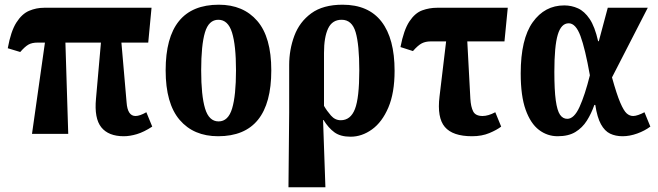

<svg xmlns="http://www.w3.org/2000/svg" viewBox="-20 -569 2795 816"><path d="M116 0 171 -388H140Q116 -388 101 -379.5Q86 -371 66 -348L13 -364Q26 -436 49.5 -473Q73 -510 103.5 -523Q134 -536 167 -536H624L610 -388H496L518 -134Q522 -76 556 -76Q574 -76 602 -92L627 -31Q592 -8 562 1Q532 10 506 10Q441 10 410.5 -28Q380 -66 388 -150L409 -388H258L270 0Z M907 10Q803 10 743.5 -59.5Q684 -129 684 -270Q684 -549 910 -549Q1014 -549 1073.5 -480Q1133 -411 1133 -270Q1133 10 907 10ZM909 -53Q950 -53 966.5 -108Q983 -163 983 -270Q983 -377 966 -431Q949 -485 908 -485Q867 -485 851 -431Q835 -377 835 -270Q835 -163 851.5 -108Q868 -53 909 -53Z M1206 227 1209 -90V-292Q1209 -358 1231 -417Q1253 -476 1303 -512.5Q1353 -549 1436 -549Q1546 -549 1601.5 -477Q1657 -405 1657 -268Q1657 -174 1630.5 -112Q1604 -50 1561 -19Q1518 12 1470 12Q1427 12 1401.5 -6.5Q1376 -25 1355 -59H1353L1363 227ZM1428 -58Q1470 -58 1488.5 -105.5Q1507 -153 1507 -270Q1507 -379 1491.5 -432Q1476 -485 1432 -485Q1392 -485 1374.5 -448Q1357 -411 1357 -344V-119Q1369 -98 1386.5 -78Q1404 -58 1428 -58Z M1986 10Q1904 10 1870.5 -29.5Q1837 -69 1848 -159L1876 -393H1810Q1789 -393 1773 -385Q1757 -377 1735 -352L1682 -369Q1696 -442 1720 -478Q1744 -514 1774.5 -525Q1805 -536 1837 -536H2138L2124 -393H1966L1979 -150Q1981 -115 1991 -95.5Q2001 -76 2031 -76Q2055 -76 2085 -92L2110 -31Q2092 -17 2060 -3.5Q2028 10 1986 10Z M2350 10Q2306 10 2270.5 -17Q2235 -44 2214 -102.5Q2193 -161 2193 -257Q2193 -403 2244 -474.5Q2295 -546 2378 -546Q2409 -546 2436.5 -533.5Q2464 -521 2486 -488.5Q2508 -456 2522 -394H2525L2563 -536H2733L2581 -240Q2601 -168 2616 -133Q2631 -98 2643.5 -87Q2656 -76 2671 -76Q2680 -76 2693 -80.5Q2706 -85 2719 -92L2744 -31Q2720 -13 2688 -1.5Q2656 10 2626 10Q2596 10 2573 -1Q2550 -12 2534 -41Q2518 -70 2510 -123H2506Q2493 -86 2474 -56Q2455 -26 2425.5 -8Q2396 10 2350 10ZM2391 -64Q2420 -64 2443 -114.5Q2466 -165 2487 -249Q2467 -362 2447 -416Q2427 -470 2397 -470Q2365 -470 2350.5 -421.5Q2336 -373 2336 -264Q2336 -186 2342 -142.5Q2348 -99 2360 -81.5Q2372 -64 2391 -64Z"/></svg>

Font: Noto Serif ExtraCondensed ExtraBold
Style: Regular
Weight: 800
Width: 2
Designer: Monotype Design Team
Foundry: Monotype Imaging Inc.
Version: Version 2.013; ttfautohint (v1.8.4.7-5d5b)